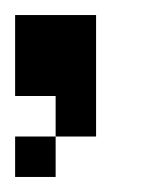

<svg xmlns="http://www.w3.org/2000/svg" viewBox="-20 -127 201 254"><path d="M107.1 -107.1V53.6H53.6V0H0V-107.1ZM53.6 53.6V107.1H0V53.6Z"/></svg>

Font: Jersey 10
Style: Regular
Weight: 400
Designer: Sarah Cadigan-Fried
Version: Version 1.000